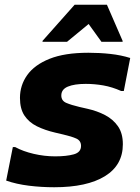

<svg xmlns="http://www.w3.org/2000/svg" viewBox="-20 -780 588 808"><path d="M34 -161H44Q77 -143 122 -132.5Q167 -122 212 -122Q260 -122 290.5 -130.5Q321 -139 321 -166Q321 -188 301 -197Q281 -206 246 -214L212 -222Q169 -232 135.5 -248.5Q102 -265 83 -293.5Q64 -322 64 -368Q64 -421 94.5 -464Q125 -507 188.5 -532.5Q252 -558 352 -558Q400 -558 445 -553Q490 -548 528 -536L501 -397H490Q452 -414 415 -420.5Q378 -427 341 -427Q293 -427 265.5 -415.5Q238 -404 238 -378Q238 -356 259 -347Q280 -338 314 -330L349 -322Q389 -313 422.5 -295.5Q456 -278 476.5 -248.5Q497 -219 497 -173Q497 -85 421.5 -38.5Q346 8 208 8Q154 8 101.5 1.5Q49 -5 6 -20ZM159 -604V-608L294 -760H430L496 -608V-604H407L353 -679L262 -604Z"/></svg>

Font: Kufam
Style: Bold Italic
Weight: 700
Italic angle: -11°
Designer: Artur Schmal
Foundry: Original Type
Version: Version 1.301; ttfautohint (v1.8.3)